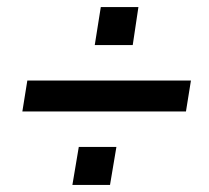

<svg xmlns="http://www.w3.org/2000/svg" viewBox="-20 -556 589 541"><path d="M43 -242 57 -329H518L504 -242ZM184 -35 202 -142H308L290 -35ZM247 -429 264 -536H370L354 -429Z"/></svg>

Font: Nunito Sans 7pt SemiCondensed
Style: Bold Italic
Weight: 700
Width: 4
Italic angle: -9°
Designer: Vernon Adams
Foundry: Vernon Adams
Version: Version 3.101;gftools[0.9.27]